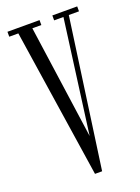

<svg xmlns="http://www.w3.org/2000/svg" viewBox="-136 -761 601 824"><g transform="rotate(-20 165.0 -349.0)"><path d="M151 1.5 48 -677.5H6.5V-700H153V-677.5H112L185 -159L254 -677.5H211.5V-700H325V-677.5H278.5L183.5 1.5Z"/></g></svg>

Font: Imbue 50pt Light
Style: Regular
Weight: 300
Designer: Tyler Finck
Foundry: Etcetera Type Company
Version: Version 1.102; ttfautohint (v1.8.3)